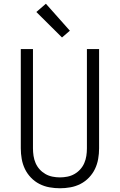

<svg xmlns="http://www.w3.org/2000/svg" viewBox="-20 -997 640 1025"><path d="M300 8Q272 8 244 3Q216 -2 190.5 -15Q165 -28 145 -49Q125 -70 113 -95Q101 -120 96 -148Q91 -176 91 -205V-735H156V-205Q156 -185 159 -165Q162 -145 170 -126.5Q178 -108 191.5 -93Q205 -78 222.5 -68Q240 -58 260 -54Q280 -50 300 -50Q320 -50 340 -54Q360 -58 377.5 -68Q395 -78 408.5 -93Q422 -108 430 -126.5Q438 -145 441 -165Q444 -185 444 -205V-735H509V-205Q509 -176 504 -148Q499 -120 487 -95Q475 -70 455 -49Q435 -28 409.5 -15Q384 -2 356 3Q328 8 300 8ZM311 -797 174 -933 225 -977 353 -833Z"/></svg>

Font: Iosevka Aile Light
Style: Regular
Weight: 300
Designer: Belleve Invis
Foundry: Belleve Invis
Version: Version 27.3.5; ttfautohint (v1.8.4)